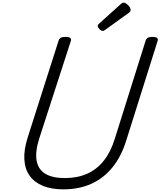

<svg xmlns="http://www.w3.org/2000/svg" viewBox="-20 -1408 1209 1447"><path d="M458 19Q368 19 304 -7Q240 -33 204 -83Q168 -133 163.5 -206Q159 -279 189 -373L422 -1103Q427 -1117 438.5 -1123.5Q450 -1130 474 -1130Q497 -1130 508 -1123Q519 -1116 514 -1100L275 -362Q244 -263 256 -197Q268 -131 321.5 -98.5Q375 -66 468 -66Q564 -66 637.5 -99Q711 -132 763 -198Q815 -264 845 -362L1078 -1103Q1083 -1117 1094.5 -1123.5Q1106 -1130 1129 -1130Q1177 -1130 1168 -1100L932 -351Q894 -228 827 -146Q760 -64 667.5 -22.5Q575 19 458 19ZM755 -1175Q743 -1175 730 -1188Q717 -1201 717 -1212Q717 -1216 718.5 -1220Q720 -1224 727 -1230L890 -1377Q896 -1382 900.5 -1385Q905 -1388 912 -1388Q922 -1388 934 -1379Q946 -1370 955 -1358Q964 -1346 964 -1335Q964 -1327 962 -1322Q960 -1317 949 -1310L774 -1184Q768 -1180 763.5 -1177.5Q759 -1175 755 -1175Z"/></svg>

Font: Playwrite CU
Style: Regular
Weight: 400
Designer: Veronika Burian, José Scaglione
Foundry: TypeTogether
Version: Version 1.002